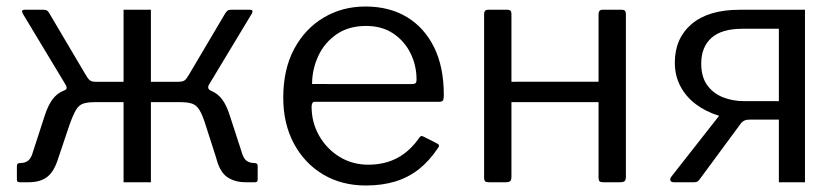

<svg xmlns="http://www.w3.org/2000/svg" viewBox="-20 -560 2576 590"><path d="M40.4 0Q35.8 0 33.8 -1.9Q31.9 -3.8 31.9 -8.5V-50.3Q31.9 -59 41.9 -59Q57.6 -59 66.9 -66.7Q76.3 -74.3 81.8 -95L117.2 -203.9Q127.3 -235.3 140.9 -254.1Q154.5 -272.8 176.1 -281.6Q197.8 -290.4 232.2 -291.2L255.9 -308.7H359.7V-530H443.7V-308.7H547.9L571.5 -291.2Q606 -290.4 627.6 -281.6Q649.3 -272.8 663 -254.1Q676.7 -235.3 686.5 -203.9L721.9 -95Q727.4 -74.3 736.8 -66.7Q746.2 -59 761.9 -59Q771.8 -59 771.8 -50.3V-8.5Q771.8 -3.8 769.9 -1.9Q768 0 763.3 0H734.9Q700.8 0 677.8 -16.1Q654.9 -32.2 644.3 -75L612.2 -174.7Q602.4 -206.6 592.9 -222Q583.4 -237.3 569.8 -241.7Q556.1 -246.1 533.5 -246.1H443.7V0H359.7V-246.1H271.7Q249.4 -246.1 235.9 -241.7Q222.5 -237.3 213.4 -222Q204.2 -206.6 193 -174.7L159.4 -75Q146.7 -32.9 125.2 -16.5Q103.7 0 68.9 0ZM273.3 -275.8 176.8 -281.7Q184.5 -285 184.8 -289.5Q185 -293.9 181.4 -300L49.9 -518.2Q43.9 -530 55.2 -530H113.6Q120.9 -530 125.1 -527.1Q129.2 -524.1 131.6 -519.1L242.6 -331.3Q249.6 -318.8 255.7 -313.7Q261.7 -308.7 273.3 -308.7ZM527.5 -275.8V-308.7Q542.3 -308.7 548.2 -313.7Q554.1 -318.8 561.1 -331.3L672.2 -519.1Q675.3 -524.1 679 -527.1Q682.8 -530 690.1 -530H748.5Q759.9 -530 753.8 -518.2L622.3 -300Q615.4 -288 626.9 -281.7Z M937.5 -232.3Q937.5 -183.4 960.8 -142.8Q984.1 -102.1 1023.5 -78Q1063 -53.9 1111.5 -53.9Q1162.2 -53.9 1200.9 -74.6Q1239.7 -95.3 1268.4 -136.7Q1271.6 -141.4 1274.4 -141.9Q1277.2 -142.4 1282.1 -139.9L1323.8 -118.8Q1333.1 -114 1325.7 -105Q1299.1 -65.1 1266.6 -39.6Q1234.1 -14.2 1193.8 -2.1Q1153.6 10 1104.1 10Q1029.9 10 972.8 -24Q915.7 -58 883 -119.1Q850.4 -180.2 850.4 -259.6Q850.4 -346.8 883.8 -409.3Q917.2 -471.9 974.6 -505.9Q1031.9 -540 1103 -540Q1176.2 -540 1230 -507.8Q1283.7 -475.6 1313.8 -415Q1343.8 -354.4 1343.8 -268.5Q1343.8 -260.6 1342.4 -254Q1341 -247.4 1329.5 -247.1H946Q941.9 -247.1 939.7 -242.8Q937.5 -238.4 937.5 -232.3ZM1243 -301.6Q1253.7 -301.6 1256.9 -304.4Q1260 -307.3 1260 -315.6Q1260 -359 1241.4 -396.6Q1222.8 -434.1 1188.2 -457.2Q1153.7 -480.3 1104.8 -480.3Q1051.4 -480.3 1014.1 -454.5Q976.7 -428.6 957.9 -387.6Q939 -346.6 939 -301.8Z M1551.6 -517.2V-16.7Q1551.6 -7.2 1548 -3.6Q1544.3 0 1533.9 0H1482.7Q1473.5 0 1470.6 -3.1Q1467.6 -6.2 1467.6 -14.1V-516.4Q1467.6 -530 1479.4 -530H1540.2Q1551.6 -530 1551.6 -517.2ZM1903.3 -517.2V-16.7Q1903.3 -7.2 1899.6 -3.6Q1896 0 1885.5 0H1834.4Q1825.2 0 1822.2 -3.1Q1819.3 -6.2 1819.3 -14.1V-516.4Q1819.3 -530 1831 -530H1891.8Q1903.3 -530 1903.3 -517.2ZM1502.6 -246.1Q1491.6 -246.1 1491.6 -256.5V-299.1Q1491.6 -308.7 1502 -308.7L1861.4 -308.9Q1871.9 -308.9 1871.9 -299.4V-256.5Q1871.9 -246.1 1860.6 -246.1Z M2373.4 0V-192.4H2274.1Q2228.2 -192.4 2188.4 -204.7Q2148.6 -216.9 2118.4 -239.7Q2088.1 -262.4 2070.9 -294.8Q2053.7 -327.2 2053.7 -367.5Q2053.7 -442.1 2105.2 -486Q2156.8 -530 2253 -530H2453.6V0ZM2051.2 0Q2041.9 0 2040 -5.3Q2038.1 -10.6 2043.5 -17.8L2205.7 -224.5L2285.1 -192.4Q2265.6 -193.2 2256.3 -180.2L2130.6 -9.8Q2127 -4.4 2123.1 -2.2Q2119.2 0 2113.3 0ZM2266.7 -249.2H2373.4V-471.6H2261.8Q2197 -471.6 2165.9 -443.3Q2134.8 -415 2134.8 -364.7Q2134.8 -323.9 2153.1 -298.4Q2171.5 -272.9 2201.7 -261Q2232 -249.2 2266.7 -249.2Z"/></svg>

Font: Libre Franklin Thin
Style: Regular
Weight: 100
Designer: Pablo Impallari, Rodrigo Fuenzalida, Nhung Nguyen
Foundry: Impallari Type
Version: Version 3.000